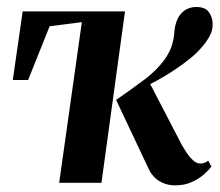

<svg xmlns="http://www.w3.org/2000/svg" viewBox="-20 -536 644 563"><path d="M277.5 0H153.5L220 -471L125.5 -459L62.5 -301.5H17.5L46.5 -502.5H346.5ZM494 7.5Q476 7.5 461 1.8Q446 -4 435 -14.2Q424 -24.5 417.5 -37.5L320.5 -243Q369.5 -277 403.8 -302.8Q438 -328.5 462 -360.5Q479.5 -385.5 485.2 -407Q491 -428.5 491.5 -445Q493.5 -465.5 501.2 -481.5Q509 -497.5 523 -506.5Q537 -515.5 555.5 -515.5Q582 -515.5 592.5 -500.5Q603 -485.5 603.5 -468Q604.5 -447 594 -428.8Q583.5 -410.5 571.5 -397.5Q559 -382 537.5 -364.5Q516 -347 490.2 -330Q464.5 -313 438.5 -298.8Q412.5 -284.5 391 -276L415 -300L514.5 -108.5Q520 -99 528.2 -86.8Q536.5 -74.5 546.5 -65.5Q556.5 -56.5 567 -56.5Q574 -56.5 579.5 -58.5Q585 -60.5 590.5 -65L600 -47.5Q592 -37 577.2 -24Q562.5 -11 541.5 -1.8Q520.5 7.5 494 7.5Z"/></svg>

Font: Merriweather 144pt SemiBold
Style: Italic
Weight: 600
Italic angle: -7.8°
Version: Version 2.101